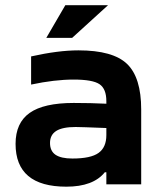

<svg xmlns="http://www.w3.org/2000/svg" viewBox="-20 -700 578 729"><path d="M277.8 -508.8Q408.7 -508.8 462.4 -457.3Q516.1 -405.8 516.1 -284.2V0H383.8V-45.9H377.9Q334 8.8 231.9 8.8Q39.1 8.8 39.1 -153.8Q39.1 -233.4 92.5 -271.2Q146 -309.1 259.8 -309.1Q324.7 -309.1 383.8 -306.2V-315.9Q383.8 -362.8 357.7 -380.4Q331.5 -397.9 259.8 -397.9Q187.5 -397.9 98.1 -378.9V-485.8Q201.2 -508.8 277.8 -508.8ZM155.8 -556.2 228 -680.2H390.1L253.9 -556.2ZM254.9 -98.1Q324.7 -98.1 354.2 -119.4Q383.8 -140.6 383.8 -187V-213.9Q286.1 -217.8 267.1 -217.8Q217.3 -217.8 193.6 -202.9Q169.9 -188 169.9 -157.2Q169.9 -126.5 190.9 -112.3Q211.9 -98.1 254.9 -98.1Z"/></svg>

Font: LT Wave Text Bold
Style: Regular
Weight: 700
Designer: Daniel Lyons
Version: Version 2.5 (Glyphs App)